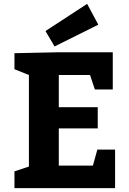

<svg xmlns="http://www.w3.org/2000/svg" viewBox="-20 -976 667 996"><path d="M285 -587V-420H487V-310H285V-117H462L485 -200H577V0H55V-87L130 -112V-587L55 -617V-700L285 -705H565V-512H472L447 -587ZM490 -848 263 -735 216 -815 432 -956Z"/></svg>

Font: BitterBold
Style: Bold
Weight: 700
Designer: Sol Matas
Foundry: Sol Matas
Version: Version 001.001